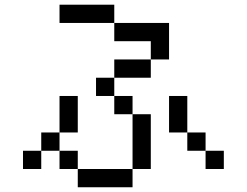

<svg xmlns="http://www.w3.org/2000/svg" viewBox="-20 -789 1040 809"><path d="M230.8 -769.2H461.5V-692.3H230.8ZM230.8 -384.6H307.7V-230.8H230.8ZM692.3 -384.6H769.2V-230.8H692.3ZM615.4 -538.5V-615.4H461.5V-692.3H692.3V-538.5ZM615.4 -538.5V-461.5H461.5V-538.5ZM461.5 -461.5V-384.6H384.6V-461.5ZM461.5 -384.6H538.5V-307.7H461.5ZM538.5 -307.7H615.4V-76.9H538.5ZM538.5 -76.9V0H307.7V-76.9ZM230.8 -230.8V-153.8H153.8V-230.8ZM153.8 -153.8V-76.9H76.9V-153.8ZM846.2 -153.8H923.1V-76.9H846.2ZM846.2 -153.8H769.2V-230.8H846.2ZM307.7 -76.9H230.8V-153.8H307.7Z"/></svg>

Font: Mintsoda - Lime Green 13x16
Style: Regular
Weight: 400
Designer: Mintsoda-15
Version: Version 1.0